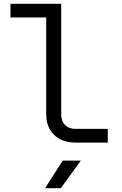

<svg xmlns="http://www.w3.org/2000/svg" viewBox="-20 -750 640 1010"><path d="M377 0Q306 0 264.5 -40.5Q223 -81 223 -150V-658H35V-730H302V-150Q302 -113 322 -92.5Q342 -72 377 -72H547V0ZM217 240 310 95H405L300 240Z"/></svg>

Font: JetBrains Mono NL Light
Style: Regular
Weight: 300
Monospace: yes
Designer: Philipp Nurullin, Konstantin Bulenkov
Foundry: JetBrains
Version: Version 2.305; ttfautohint (v1.8.4.7-5d5b)